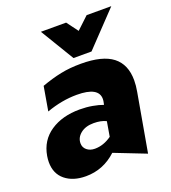

<svg xmlns="http://www.w3.org/2000/svg" viewBox="-142 -883 895 1002"><g transform="rotate(-20 305.5 -382.5)"><path d="M257 -107Q230 -107 212.5 -121.5Q195 -136 195 -159Q195 -191 222.5 -213Q250 -235 295 -235Q336 -235 364 -221L350 -139Q305 -107 257 -107ZM571 -373Q571 -461 514.5 -505Q458 -549 339 -549Q277 -549 226 -538.5Q175 -528 117 -507L94 -373Q180 -404 263 -404Q384 -404 384 -337Q384 -327 381 -315L379 -306Q355 -315 321.5 -321Q288 -327 251 -327Q154 -327 88.5 -283Q23 -239 9 -157Q6 -139 6 -123Q6 -59 49.5 -23.5Q93 12 164 12Q261 12 334 -56L508 12L565 -311Q571 -344 571 -373ZM454 -777 387 -714 340 -777H200L313 -590H413L591 -777Z"/></g></svg>

Font: Geom Black
Style: Bold Italic
Weight: 900
Italic angle: -10°
Version: Version 1.102